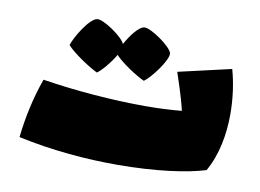

<svg xmlns="http://www.w3.org/2000/svg" viewBox="-55 -492 780 576"><g transform="rotate(10 335.5 -204.0)"><path d="M225 -256C238 -265 263 -294 277 -319C297 -297 345 -266 368 -256C388 -270 434 -330 431 -351C427 -370 361 -417 341 -414C324 -411 302 -381 287 -354C278 -375 217 -417 198 -414C174 -410 136 -345 130 -323C148 -302 201 -267 225 -256ZM623 -337 462 -300C469 -278 485 -234 496 -187C464 -184 426 -182 385 -182C287 -182 172 -191 71 -207C50 -148 37 -88 30 -25C136 -2 240 6 331 6C450 6 547 -8 600 -25C630 -78 641 -142 641 -202C641 -251 634 -298 623 -337Z"/></g></svg>

Font: FilmFarsi Display
Style: Regular
Weight: 400
Designer: Borna Izadpanah
Foundry: Borna Izadpanah
Version: Version 1.000;PS 001.000;hotconv 1.0.88;makeotf.lib2.5.64775